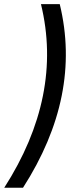

<svg xmlns="http://www.w3.org/2000/svg" viewBox="-78 -718 383 924"><path d="M209.5 -698.2Q263.2 -477.5 218.8 -256.3Q174.3 -35.2 32.7 185.5H-57.6Q84 -35.2 128.4 -256.3Q172.9 -477.5 119.1 -698.2Z"/></svg>

Font: Sansation
Style: Italic
Weight: 400
Designer: Bernd Montag
Version: Version 1.301